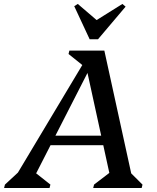

<svg xmlns="http://www.w3.org/2000/svg" viewBox="-74 -944 789 964"><path d="M-53.5 0 -49.2 -17.1 49.3 -108.4 -16.6 -23.1 382.6 -690H449.9L593.1 -35.6L554.6 -103.6L641.5 -17.1L637.3 0H393.9L398.3 -17.3L504.8 -98.7L484 -34.2L359 -606.5H379.9L82.7 -25.1L81.6 -94.1L179.1 -17.3L174.7 0ZM142.7 -215 153.7 -262.7H490.7L479.7 -215ZM355 -604.9 270.1 -672.9 274.3 -690H404.8V-604.9ZM376.2 -746.7 298.7 -913 316.6 -924.2 424.8 -831.5H392.4L540.6 -924.2L556.6 -910.6L417.9 -746.7Z"/></svg>

Font: Platypi Light
Style: Italic
Weight: 300
Italic angle: -13°
Designer: David Sargent
Foundry: Bolt Cutter Type
Version: Version 1.200